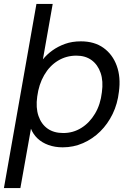

<svg xmlns="http://www.w3.org/2000/svg" viewBox="-34 -740 676 980"><path d="M-14 220 152 -720H235L185 -437Q205 -462 233.5 -482.5Q262 -503 298 -516Q334 -529 379 -529Q448 -529 494.5 -495.5Q541 -462 562 -404Q583 -346 573 -272Q566 -210 541 -158.5Q516 -107 477.5 -69Q439 -31 390 -9.5Q341 12 286 12Q246 12 213 0Q180 -12 157.5 -33.5Q135 -55 124 -83L70 220ZM289 -61Q339 -61 381 -87Q423 -113 451 -160Q479 -207 486 -269Q494 -326 479.5 -368Q465 -410 433.5 -433Q402 -456 356 -456Q304 -456 261.5 -430Q219 -404 191.5 -356.5Q164 -309 156 -247Q148 -190 162.5 -148Q177 -106 209 -83.5Q241 -61 289 -61Z"/></svg>

Font: DM Sans 11pt
Style: Italic
Weight: 400
Italic angle: -10°
Version: Version 4.004;gftools[0.9.30]